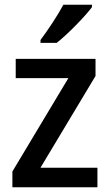

<svg xmlns="http://www.w3.org/2000/svg" viewBox="-20 -786 459 806"><path d="M366 -756V-766H246C222 -721 182 -661 150 -618V-606H218C264 -642 338 -718 366 -756ZM389 0V-82H150L381 -467V-539H46V-458H267L32 -66V0Z"/></svg>

Font: Noto Sans Khmer UI SemiCondensed Medium
Style: Regular
Weight: 500
Width: 4
Designer: Danh Hong and the Monotype Design Team
Foundry: Monotype Imaging Inc.
Version: Version 2.002